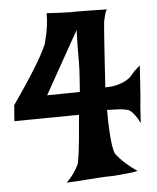

<svg xmlns="http://www.w3.org/2000/svg" viewBox="-51 -751 644 786"><g transform="rotate(-5 271.0 -358.0)"><path d="M169.9 -707Q202.1 -705.1 223.1 -704.1Q244.1 -703.1 256.8 -703.1Q271.5 -702.1 279.3 -703.1H304.7Q319.3 -703.1 346.2 -702.6Q373 -702.1 417 -701.2Q412.1 -694.3 409.2 -684.6Q406.2 -674.8 404.3 -665Q401.4 -654.3 400.4 -641.6Q399.4 -626 396.5 -592.8Q394.5 -564.5 391.1 -514.2Q387.7 -463.9 382.8 -383.8Q411.1 -383.8 431.6 -389.2Q452.1 -394.5 465.8 -402.3Q481.4 -410.2 491.2 -420.9Q496.1 -426.8 502 -433.6Q506.8 -439.5 514.6 -446.3Q522.5 -453.1 531.2 -460.9Q529.3 -434.6 528.3 -415.5Q527.3 -396.5 526.4 -383.8Q525.4 -369.1 524.4 -360.4Q524.4 -349.6 522.5 -332Q520.5 -316.4 518.6 -290.5Q516.6 -264.6 514.6 -225.6Q504.9 -245.1 496.6 -256.3Q488.3 -267.6 482.4 -273.4Q474.6 -280.3 468.8 -283.2Q461.9 -285.2 450.2 -287.1Q439.5 -289.1 423.3 -289.6Q407.2 -290 381.8 -291Q381.8 -233.4 384.3 -198.2Q386.7 -163.1 389.6 -143.6Q393.6 -120.1 398.4 -110.4Q404.3 -101.6 415 -89.8Q424.8 -79.1 441.4 -64.5Q458 -49.8 484.4 -31.2Q461.9 -26.4 441.9 -24.9Q421.9 -23.4 405.3 -21.5Q386.7 -19.5 370.1 -19.5Q352.5 -19.5 327.1 -17.6Q304.7 -15.6 271.5 -13.7Q238.3 -11.7 191.4 -8.8Q208 -25.4 218.3 -39.6Q228.5 -53.7 234.4 -64.5Q241.2 -76.2 244.1 -85Q246.1 -95.7 250 -121.1Q252.9 -142.6 256.8 -180.7Q260.7 -218.8 265.6 -281.2L0 -278.3L4.9 -343.8Q52.7 -412.1 81.5 -457.5Q110.4 -502.9 126 -531.2Q143.6 -563.5 151.4 -582Q156.2 -599.6 160.2 -619.1Q164.1 -635.7 167 -658.7Q169.9 -681.6 169.9 -707ZM277.3 -374Q279.3 -400.4 280.8 -422.4Q282.2 -444.3 283.2 -460.9Q284.2 -479.5 284.2 -496.1V-532.2Q284.2 -549.8 284.7 -573.7Q285.2 -597.7 286.1 -627.9L142.6 -372.1Z"/></g></svg>

Font: Lakki Reddy
Style: Regular
Weight: 400
Designer: Appaji Ambarisha Darbha
Version: Version 1.0.4; ttfautohint (v1.2.42-39fb)